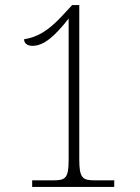

<svg xmlns="http://www.w3.org/2000/svg" viewBox="-20 -738 551 758"><path d="M107 0H431V-26H354C306 -26 293 -35 293 -108V-718H265L224 -674C170 -616 127 -591 75 -583C75 -568 87 -557 108 -557C152 -557 195 -593 251 -665V-108C251 -35 239 -26 191 -26H107Z"/></svg>

Font: Noto Serif Hebrew SemiCondensed ExtraLight
Style: Regular
Weight: 200
Width: 4
Designer: Monotype Design Team
Foundry: Monotype Imaging Inc.
Version: Version 2.004